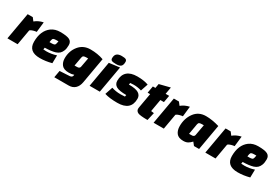

<svg xmlns="http://www.w3.org/2000/svg" viewBox="72 -1801 4476 3092"><g transform="rotate(30 2310.0 -255.0)"><path d="M99 -500H194L237 -444Q302 -498 389 -515L368 -326Q345 -325 306 -314Q267 -303 251 -286L201 0H11Z M607 -170 601 -135Q629 -132 658 -132Q750 -132 841 -162L838 -15Q727 15 619 15Q409 15 409 -167Q409 -373 535 -466Q603 -515 699 -515Q824 -515 873 -488.5Q922 -462 922 -399Q922 -336 906.5 -296Q891 -256 866 -232Q841 -208 799 -194Q727 -172 607 -170ZM635 -327 628 -286H667Q700 -286 717 -293.5Q734 -301 739 -328L747 -369H708Q674 -369 657 -361.5Q640 -354 635 -327Z M1506 -475 1423 0Q1409 80 1363 122.5Q1317 165 1245 165H978L1001 35L1182 25Q1228 23 1235 -15L1237 -30Q1198 -15 1140 -15Q1048 -15 1009 -63Q970 -111 970 -185Q970 -320 1049 -417.5Q1128 -515 1261.5 -515Q1395 -515 1506 -475ZM1196 -327 1166 -161H1195Q1217 -161 1229 -162.5Q1241 -164 1252.5 -172.5Q1264 -181 1267 -197L1299 -369H1269Q1235 -369 1218 -361.5Q1201 -354 1196 -327Z M1539 0 1622 -475 1817 -500 1729 0ZM1630 -567Q1630 -625 1660.5 -650Q1691 -675 1749 -675Q1807 -675 1827.5 -662.5Q1848 -650 1848 -621Q1848 -562 1821.5 -538.5Q1795 -515 1733.5 -515Q1672 -515 1651 -526.5Q1630 -538 1630 -567Z M1884 -295Q1884 -402 1946.5 -458.5Q2009 -515 2131.5 -515Q2254 -515 2339 -484L2293 -348Q2224 -370 2149 -370Q2125 -370 2083 -366L2077 -334Q2206 -334 2259 -300.5Q2312 -267 2312 -204Q2312 15 2061 15Q1912 15 1824 -14L1872 -156Q1949 -130 2040 -130Q2084 -130 2119 -134L2125 -166Q1993 -166 1938.5 -197.5Q1884 -229 1884 -295Z M2404 -371 2427 -500H2474L2488 -580L2687 -630L2664 -500H2730L2707 -371H2641L2601 -143Q2626 -138 2656 -136L2622 11Q2482 11 2442 -8Q2400 -29 2400 -73Q2400 -78 2402 -94L2451 -371Z M2817 -500H2912L2955 -444Q3020 -498 3107 -515L3086 -326Q3063 -325 3024 -314Q2985 -303 2969 -286L2919 0H2729Z M3658 -475 3575 0H3480L3435 -57Q3403 -22 3370.5 -3.5Q3338 15 3287 15Q3197 15 3158.5 -35Q3120 -85 3120 -165Q3120 -308 3196.5 -411.5Q3273 -515 3409 -515Q3524 -515 3658 -475ZM3347 -327 3313 -131H3342Q3364 -131 3376 -132.5Q3388 -134 3399.5 -142.5Q3411 -151 3414 -167L3450 -369H3420Q3386 -369 3369 -361.5Q3352 -354 3347 -327Z M3779 -500H3874L3917 -444Q3982 -498 4069 -515L4048 -326Q4025 -325 3986 -314Q3947 -303 3931 -286L3881 0H3691Z M4287 -170 4281 -135Q4309 -132 4338 -132Q4430 -132 4521 -162L4518 -15Q4407 15 4299 15Q4089 15 4089 -167Q4089 -373 4215 -466Q4283 -515 4379 -515Q4504 -515 4553 -488.5Q4602 -462 4602 -399Q4602 -336 4586.5 -296Q4571 -256 4546 -232Q4521 -208 4479 -194Q4407 -172 4287 -170ZM4315 -327 4308 -286H4347Q4380 -286 4397 -293.5Q4414 -301 4419 -328L4427 -369H4388Q4354 -369 4337 -361.5Q4320 -354 4315 -327Z"/></g></svg>

Font: Changa One
Style: Italic
Weight: 400
Italic angle: -12°
Designer: Eduardo Rodriguez Tunni
Foundry: Eduardo Rodriguez Tunni
Version: Version 1.003